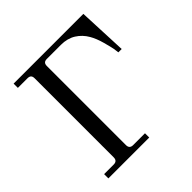

<svg xmlns="http://www.w3.org/2000/svg" viewBox="-185 -866 1020 1020"><g transform="rotate(-45 325.0 -356.0)"><path d="M62 0V-32H134Q161 -32 161 -59V-653Q161 -667 154.5 -673.5Q148 -680 134 -680H62V-712H586L598 -436H573Q572 -447 569 -465Q566 -483 554 -526.5Q542 -570 525 -599Q504 -636 469 -658Q434 -680 385 -680H280Q266 -680 259.5 -673.5Q253 -667 253 -653V-59Q253 -32 280 -32H369V0Z"/></g></svg>

Font: Old Standard TT
Style: Regular
Weight: 400
Designer: Alexey Kryukov <alexios@thessalonica.org.ru>
Version: Version 2.2